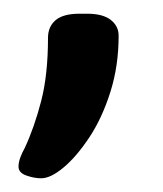

<svg xmlns="http://www.w3.org/2000/svg" viewBox="-20 -141 238 280"><path d="M40 119Q30 119 18.5 115Q7 111 7 102Q7 96 9.5 89Q12 82 16 75Q30 45 40 6.5Q50 -32 50 -86Q50 -102 61 -111.5Q72 -121 96 -121H107Q130 -121 141.5 -112Q153 -103 153 -89Q153 -45 141 -7Q129 31 110.5 59Q92 87 73 103Q54 119 40 119Z"/></svg>

Font: Asap Medium
Style: Regular
Weight: 500
Designer: Pablo Cosgaya
Foundry: Omnibus-Type
Version: Version 3.001; ttfautohint (v1.8.3)